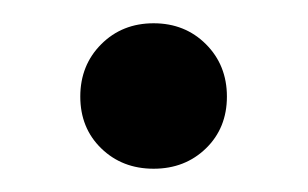

<svg xmlns="http://www.w3.org/2000/svg" viewBox="-20 -131 265 165"><path d="M49 -48Q49 -75 67 -93Q85 -111 112 -111Q139 -111 157 -93Q175 -75 175 -48Q175 -21 157 -3.5Q139 14 112 14Q85 14 67 -3.5Q49 -21 49 -48Z"/></svg>

Font: EIisabethische
Style: Book
Weight: 400
Designer: Salychow
Version: Version 1.3